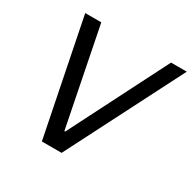

<svg xmlns="http://www.w3.org/2000/svg" viewBox="-153 -841 994 994"><g transform="rotate(30 344.0 -344.0)"><path d="M219 0 81 -688H177L293 -105H298L594 -688H688L337 0Z"/></g></svg>

Font: Azeri Sans
Style: Italic
Weight: 400
Designer: Hector Gatti & Omnibus-Type (original fonts) / Cristiano Sobral (main changes and remastering)
Foundry: Omnibus-Type
Version: Version 0.07;August 21, 2020;FontCreator 13.0.0.2681 64-bit;